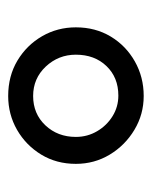

<svg xmlns="http://www.w3.org/2000/svg" viewBox="30 -872 380 481"><g transform="rotate(-90 220.5 -632.0)"><path d="M220 -462.5Q174 -462.5 135.2 -485.8Q96.5 -509 73.2 -547.5Q50 -586 50 -632.5Q50 -681 73.2 -719.2Q96.5 -757.5 135.2 -779.8Q174 -802 220 -802Q270 -802 308.8 -778.8Q347.5 -755.5 369.8 -717Q392 -678.5 392 -632.5Q392 -583.5 369 -545.2Q346 -507 306.8 -484.8Q267.5 -462.5 220 -462.5ZM221 -526Q266.5 -526 295 -555.8Q323.5 -585.5 323.5 -632.5Q323.5 -676 293.8 -707.8Q264 -739.5 220 -739.5Q175.5 -739.5 146.5 -708.8Q117.5 -678 117.5 -632.5Q117.5 -603.5 131.8 -579.2Q146 -555 169.5 -540.5Q193 -526 221 -526Z"/></g></svg>

Font: Merriweather 24pt SemiCondensed
Style: Regular
Weight: 400
Width: 4
Designer: Eben Sorkin
Foundry: Eben Sorkin
Version: Version 2.100